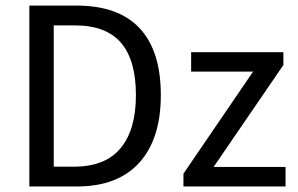

<svg xmlns="http://www.w3.org/2000/svg" viewBox="-20 -676 1081 696"><path d="M86.4 0V-655.8H257.3Q409.2 -655.8 486.1 -573.7Q563 -491.7 563 -331.5Q563 -172.4 484.9 -86.2Q406.7 0 258.3 0ZM174.8 -71.8H248Q361.3 -71.8 417 -138.7Q472.7 -205.6 472.7 -331.5Q472.7 -457.5 418.7 -520.8Q364.7 -584 251 -584H174.8ZM645 0V-46.4L897.5 -416.5H672.9V-486.8H1007.3V-440.4L754.4 -70.8H1015.1V0Z"/></svg>

Font: Varta Light Medium
Style: Regular
Weight: 500
Version: Version 1.004